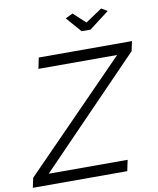

<svg xmlns="http://www.w3.org/2000/svg" viewBox="-134 -995 882 1071"><g transform="rotate(-10 307.5 -459.5)"><path d="M309 -899 351 -919 419 -856 513 -919 547 -899 434 -813H384ZM-24 -55 556 -648H110L123 -710H651L639 -655L65 -62H512L499 0H-36Z"/></g></svg>

Font: Raleway-v4020
Style: Italic
Weight: 400
Italic angle: -12°
Designer: Matt McInerney, Pablo Impallari, Rodrigo Fuenzalida
Foundry: Matt McInerney, Pablo Impallari, Rodrigo Fuenzalida
Version: Version 4.020;PS 004.020;hotconv 1.0.88;makeotf.lib2.5.64775